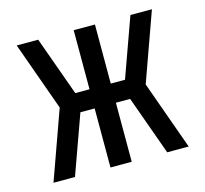

<svg xmlns="http://www.w3.org/2000/svg" viewBox="-83 -623 766 716"><g transform="rotate(-15 300.0 -265.0)"><path d="M39 0 134 -265 39 -530H122L204 -302H259V-530H341V-302H396L478 -530H561L466 -265L561 0H478L396 -228H341V0H259V-228H204L122 0Z"/></g></svg>

Font: Iosevka Curly Extended
Style: Regular
Weight: 400
Width: 7
Monospace: yes
Designer: Belleve Invis
Foundry: Belleve Invis
Version: Version 11.1.0; ttfautohint (v1.8.3)